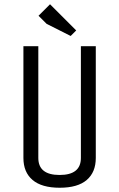

<svg xmlns="http://www.w3.org/2000/svg" viewBox="-20 -867 560 902"><path d="M360 -125V-650H430V-125Q430 -58 387.5 -21.5Q345 15 260.5 15Q176 15 133 -21.5Q90 -58 90 -125V-650H160V-125Q160 -45 260 -45Q360 -45 360 -125ZM199 -755 161 -793 215 -847 338 -724 312 -698Z"/></svg>

Font: Unica One
Style: Regular
Weight: 400
Designer: Eduardo Rodriguez Tunni
Foundry: Eduardo Rodriguez Tunni
Version: Version 1.001